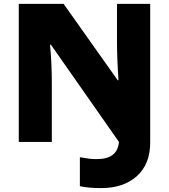

<svg xmlns="http://www.w3.org/2000/svg" viewBox="-20 -734 874 993"><path d="M502 238.8Q439.5 238.8 393.1 229V79.1Q411.6 82 431.9 85.4Q452.1 88.9 477.1 88.9Q535.2 88.9 563.2 66.7Q591.3 44.4 595.2 0L243.2 -502.9H238.8Q248 -410.2 248 -299.8V0H77.1V-713.9H309.1L588.9 -318.8H592.8Q585 -432.1 585 -524.9V-713.9H756.8V3.9Q756.8 113.8 688.5 176.3Q620.1 238.8 502 238.8Z"/></svg>

Font: OpenSansExtrabold
Style: Regular
Weight: 800
Foundry: Ascender Corporation
Version: Version 1.10